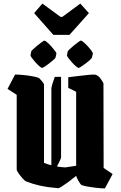

<svg xmlns="http://www.w3.org/2000/svg" viewBox="-20 -1037 672 1069"><path d="M73 -509 22 -542 64 -622Q85 -622 114 -619Q143 -616 167.5 -611Q192 -606 198 -602Q204 -596 213 -585.5Q222 -575 225 -567V-130Q245 -122 266 -117V-542Q266 -551 271.5 -569Q277 -587 285 -609H320V-162Q320 -156 313 -141.5Q306 -127 297 -110Q320 -106 344 -105L404 -114V-526L360 -548V-607Q385 -610 417.5 -614Q450 -618 477 -620.5Q504 -623 512 -621Q528 -616 540.5 -598.5Q553 -581 556 -573L557 -102L607 -68L564 12Q543 12 514 8.5Q485 5 461 0.5Q437 -4 431 -9Q426 -14 416.5 -30.5Q407 -47 404 -58Q385 -42 363.5 -26Q342 -10 325.5 0.5Q309 11 305 11Q245 6 202.5 -3.5Q160 -13 125 -27Q119 -29 106.5 -43Q94 -57 83.5 -72Q73 -87 73 -93ZM277 -843 170 -964 216 -1017 317 -943H327L427 -1017L475 -964L367 -843ZM357 -751Q357 -753 367 -762.5Q377 -772 390.5 -783Q404 -794 415.5 -802.5Q427 -811 430 -811Q435 -811 446 -801.5Q457 -792 469.5 -778.5Q482 -765 490 -753.5Q498 -742 497 -738L492 -716Q491 -713 481 -703.5Q471 -694 457.5 -684Q444 -674 432.5 -666.5Q421 -659 418 -659Q413 -659 402 -668.5Q391 -678 379.5 -691Q368 -704 360 -715Q352 -726 353 -730ZM154 -751Q154 -753 164 -762.5Q174 -772 187.5 -783Q201 -794 212.5 -802.5Q224 -811 227 -811Q231 -811 242.5 -801.5Q254 -792 266 -778.5Q278 -765 286.5 -753.5Q295 -742 294 -738L289 -716Q288 -713 277.5 -703.5Q267 -694 254 -684Q241 -674 229.5 -666.5Q218 -659 215 -659Q210 -659 199 -668.5Q188 -678 176.5 -691Q165 -704 157 -715Q149 -726 150 -730Z"/></svg>

Font: Grenze Gotisch ExtraBold
Style: Regular
Weight: 800
Designer: Renata Polastri
Foundry: Omnibus-Type
Version: Version 1.001